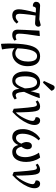

<svg xmlns="http://www.w3.org/2000/svg" viewBox="1290 -2130 1070 3689"><g transform="rotate(90 1824.5 -285.0)"><path d="M278 14Q158 14 158 -115Q158 -193 220 -438Q181 -441 150 -441Q122 -441 112 -412L101 -381Q61 -380 37.5 -397Q14 -414 14 -444Q14 -478 35 -499.5Q56 -521 88 -521L351 -506L466 -534Q493 -513 493 -488Q493 -460 475 -442Q457 -424 428 -424Q417 -424 384 -426.5Q351 -429 278 -434Q269 -381 261.5 -321Q254 -261 249 -209.5Q244 -158 244 -129Q244 -89 258.5 -70.5Q273 -52 304 -52Q346 -52 400 -105L432 -70Q402 -30 362 -8Q322 14 278 14Z M650 14Q549 14 549 -91Q549 -123 554 -226.5Q559 -330 569 -508L662 -516L673 -511Q650 -369 638 -269Q626 -169 626 -120Q626 -83 639 -67.5Q652 -52 681 -52Q699 -52 711.5 -55.5Q724 -59 740 -68L761 -29Q733 -6 707.5 4Q682 14 650 14Z M832 230 821 225Q818 167 817 136Q816 105 816 82Q816 -135 840.5 -267.5Q865 -400 918.5 -460.5Q972 -521 1060 -521Q1152 -521 1201.5 -459Q1251 -397 1251 -281Q1251 -197 1219 -130Q1187 -63 1131.5 -24.5Q1076 14 1006 14Q981 14 952 1Q923 -12 906 -31H905Q905 5 908 48.5Q911 92 916.5 134.5Q922 177 929 211ZM1003 -45Q1050 -45 1085.5 -76Q1121 -107 1141.5 -162Q1162 -217 1162 -288Q1162 -463 1057 -463Q988 -463 952 -372.5Q916 -282 908 -86Q950 -45 1003 -45Z M1527 14Q1446 14 1399 -52.5Q1352 -119 1352 -233Q1352 -319 1378 -384Q1404 -449 1451 -485Q1498 -521 1560 -521Q1711 -521 1729 -340H1730Q1741 -375 1753 -420Q1765 -465 1776 -508L1854 -516L1865 -511Q1842 -440 1809 -359.5Q1776 -279 1744 -214L1747 -182Q1754 -109 1769 -80.5Q1784 -52 1815 -52Q1823 -52 1840 -58.5Q1857 -65 1870 -72L1891 -33Q1830 14 1781 14Q1738 14 1714 -22Q1690 -58 1689 -125H1688Q1657 -51 1619.5 -18.5Q1582 14 1527 14ZM1538 -45Q1577 -45 1610.5 -89Q1644 -133 1678 -228L1676 -261Q1664 -463 1563 -463Q1507 -463 1476.5 -403.5Q1446 -344 1446 -234Q1446 -137 1468.5 -91Q1491 -45 1538 -45ZM1568 -576 1534 -594 1610 -757Q1621 -781 1632 -790.5Q1643 -800 1661 -800Q1701 -800 1721 -749V-735Z M2130 11 2069 -15Q2067 -44 2065.5 -65.5Q2064 -87 2062 -112.5Q2060 -138 2056.5 -178Q2053 -218 2047 -283Q2040 -355 2033 -393Q2026 -431 2015.5 -445.5Q2005 -460 1988 -460Q1976 -460 1963.5 -455Q1951 -450 1932 -436L1909 -472Q1934 -494 1965 -507.5Q1996 -521 2022 -521Q2061 -521 2083 -502.5Q2105 -484 2116 -435.5Q2127 -387 2132 -296Q2135 -242 2137 -177.5Q2139 -113 2139 -54Q2167 -78 2195.5 -120Q2224 -162 2248.5 -210Q2273 -258 2288 -303Q2303 -348 2303 -378Q2303 -411 2264 -425L2233 -436Q2226 -474 2243.5 -497.5Q2261 -521 2294 -521Q2335 -521 2358 -492Q2381 -463 2381 -412Q2381 -354 2348.5 -280Q2316 -206 2259.5 -130Q2203 -54 2130 11Z M2618 14Q2541 14 2500.5 -38Q2460 -90 2460 -190Q2460 -257 2483 -320.5Q2506 -384 2547.5 -436.5Q2589 -489 2643 -521L2676 -494Q2615 -430 2582 -349Q2549 -268 2549 -184Q2549 -123 2570 -90.5Q2591 -58 2630 -58Q2698 -58 2740 -160Q2708 -214 2708 -263Q2708 -309 2728 -336Q2748 -363 2781 -363Q2812 -363 2829.5 -340.5Q2847 -318 2847 -279Q2847 -251 2834 -220Q2821 -189 2798 -160Q2825 -58 2894 -58Q2942 -58 2970.5 -107.5Q2999 -157 2999 -240Q2999 -281 2988 -328Q2977 -375 2957.5 -420Q2938 -465 2913 -499L3000 -521L3011 -516Q3049 -464 3070 -394.5Q3091 -325 3091 -255Q3091 -131 3040 -58.5Q2989 14 2900 14Q2794 14 2767 -102H2764Q2747 -52 2705.5 -19Q2664 14 2618 14Z M3345 11 3284 -15Q3282 -44 3280.5 -65.5Q3279 -87 3277 -112.5Q3275 -138 3271.5 -178Q3268 -218 3262 -283Q3255 -355 3248 -393Q3241 -431 3230.5 -445.5Q3220 -460 3203 -460Q3191 -460 3178.5 -455Q3166 -450 3147 -436L3124 -472Q3149 -494 3180 -507.5Q3211 -521 3237 -521Q3276 -521 3298 -502.5Q3320 -484 3331 -435.5Q3342 -387 3347 -296Q3350 -242 3352 -177.5Q3354 -113 3354 -54Q3382 -78 3410.5 -120Q3439 -162 3463.5 -210Q3488 -258 3503 -303Q3518 -348 3518 -378Q3518 -411 3479 -425L3448 -436Q3441 -474 3458.5 -497.5Q3476 -521 3509 -521Q3550 -521 3573 -492Q3596 -463 3596 -412Q3596 -354 3563.5 -280Q3531 -206 3474.5 -130Q3418 -54 3345 11Z"/></g></svg>

Font: Literata 12pt
Style: Italic
Weight: 400
Italic angle: -2°
Designer: Latin by Veronika Burian and Jose Scaglione. Greek by Irene Vlachou. Cyrillic by Vera Evstafieva
Foundry: TypeTogether
Version: Version 3.002